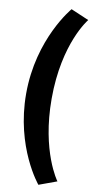

<svg xmlns="http://www.w3.org/2000/svg" viewBox="-165 -1365 936 1818"><g transform="rotate(10 302.5 -456.0)"><path d="M518 327C518 327 328 72 328 -435C328 -972 540 -1228 540 -1228L367 -1302C367 -1302 82 -971 82 -440C82 76 346 390 346 390Z"/></g></svg>

Font: Hussar Dziwak
Style: Regular
Weight: 400
Version: Version 1.022